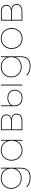

<svg xmlns="http://www.w3.org/2000/svg" viewBox="1918 -2478 757 4632"><g transform="rotate(-90 2296.0 -161.5)"><path d="M327 197Q257 197 196 174Q135 151 98 111L112 97Q152 136 207 157Q262 178 327 178Q439 178 492.5 125Q546 72 546 -43V-209L556 -269L546 -329V-517H566V-46Q566 79 506.5 138Q447 197 327 197ZM312 -17Q240 -17 182.5 -49.5Q125 -82 91.5 -139Q58 -196 58 -269Q58 -343 91.5 -399.5Q125 -456 182.5 -488Q240 -520 312 -520Q385 -520 441.5 -488Q498 -456 530.5 -399.5Q563 -343 563 -269Q563 -196 530.5 -139Q498 -82 441.5 -49.5Q385 -17 312 -17ZM312 -36Q380 -36 432.5 -65.5Q485 -95 515.5 -148Q546 -201 546 -269Q546 -338 515.5 -390Q485 -442 432.5 -471.5Q380 -501 312 -501Q245 -501 192 -471.5Q139 -442 108.5 -390Q78 -338 78 -269Q78 -201 108.5 -148Q139 -95 192 -65.5Q245 -36 312 -36Z M988 3Q917 3 860 -30.5Q803 -64 770 -123.5Q737 -183 737 -259Q737 -336 770 -394.5Q803 -453 860 -486.5Q917 -520 988 -520Q1059 -520 1115 -486.5Q1171 -453 1203.5 -394.5Q1236 -336 1236 -259Q1236 -183 1203.5 -123.5Q1171 -64 1115 -30.5Q1059 3 988 3ZM988 -16Q1054 -16 1106.5 -47Q1159 -78 1189 -133Q1219 -188 1219 -259Q1219 -331 1189 -385.5Q1159 -440 1106.5 -470.5Q1054 -501 988 -501Q922 -501 870 -470.5Q818 -440 787.5 -385.5Q757 -331 757 -259Q757 -188 787.5 -133Q818 -78 870 -47Q922 -16 988 -16ZM1219 0V-190L1229 -260L1219 -330V-517H1239V0Z M1471 0V-517H1674Q1756 -517 1803.5 -484Q1851 -451 1851 -386Q1851 -322 1804.5 -290.5Q1758 -259 1684 -259L1697 -268Q1788 -268 1829 -234.5Q1870 -201 1870 -136Q1870 -70 1823 -35Q1776 0 1678 0ZM1491 -19H1681Q1764 -19 1807 -47Q1850 -75 1850 -136Q1850 -197 1812 -225Q1774 -253 1691 -253H1491ZM1491 -272H1675Q1749 -272 1790 -300.5Q1831 -329 1831 -385Q1831 -441 1790 -469.5Q1749 -498 1675 -498H1491Z M2247 3Q2156 3 2103 -48.5Q2050 -100 2050 -183V-517H2070V-268Q2093 -309 2138.5 -334.5Q2184 -360 2249 -360Q2314 -360 2358.5 -336.5Q2403 -313 2425.5 -273.5Q2448 -234 2448 -184Q2448 -134 2425 -91.5Q2402 -49 2357.5 -23Q2313 3 2247 3ZM2249 -16Q2309 -16 2348.5 -39Q2388 -62 2408 -100.5Q2428 -139 2428 -183Q2428 -250 2382.5 -295.5Q2337 -341 2248 -341Q2184 -341 2138.5 -313Q2093 -285 2070 -236V-184Q2070 -108 2118 -62Q2166 -16 2249 -16ZM2551 0V-517H2571V0Z M3015 197Q2945 197 2884 174Q2823 151 2786 111L2800 97Q2840 136 2895 157Q2950 178 3015 178Q3127 178 3180.5 125Q3234 72 3234 -43V-209L3244 -269L3234 -329V-517H3254V-46Q3254 79 3194.5 138Q3135 197 3015 197ZM3000 -17Q2928 -17 2870.5 -49.5Q2813 -82 2779.5 -139Q2746 -196 2746 -269Q2746 -343 2779.5 -399.5Q2813 -456 2870.5 -488Q2928 -520 3000 -520Q3073 -520 3129.5 -488Q3186 -456 3218.5 -399.5Q3251 -343 3251 -269Q3251 -196 3218.5 -139Q3186 -82 3129.5 -49.5Q3073 -17 3000 -17ZM3000 -36Q3068 -36 3120.5 -65.5Q3173 -95 3203.5 -148Q3234 -201 3234 -269Q3234 -338 3203.5 -390Q3173 -442 3120.5 -471.5Q3068 -501 3000 -501Q2933 -501 2880 -471.5Q2827 -442 2796.5 -390Q2766 -338 2766 -269Q2766 -201 2796.5 -148Q2827 -95 2880 -65.5Q2933 -36 3000 -36Z M3684 3Q3612 3 3555.5 -30.5Q3499 -64 3466 -123.5Q3433 -183 3433 -259Q3433 -336 3466 -394.5Q3499 -453 3555.5 -486.5Q3612 -520 3684 -520Q3756 -520 3813 -486.5Q3870 -453 3902.5 -394.5Q3935 -336 3935 -259Q3935 -183 3902.5 -123.5Q3870 -64 3813 -30.5Q3756 3 3684 3ZM3684 -16Q3750 -16 3802.5 -47Q3855 -78 3885 -133Q3915 -188 3915 -259Q3915 -331 3885 -385.5Q3855 -440 3802.5 -470.5Q3750 -501 3684 -501Q3618 -501 3566 -470.5Q3514 -440 3483.5 -385.5Q3453 -331 3453 -259Q3453 -188 3483.5 -133Q3514 -78 3566 -47Q3618 -16 3684 -16Z M4115 0V-517H4318Q4400 -517 4447.5 -484Q4495 -451 4495 -386Q4495 -322 4448.5 -290.5Q4402 -259 4328 -259L4341 -268Q4432 -268 4473 -234.5Q4514 -201 4514 -136Q4514 -70 4467 -35Q4420 0 4322 0ZM4135 -19H4325Q4408 -19 4451 -47Q4494 -75 4494 -136Q4494 -197 4456 -225Q4418 -253 4335 -253H4135ZM4135 -272H4319Q4393 -272 4434 -300.5Q4475 -329 4475 -385Q4475 -441 4434 -469.5Q4393 -498 4319 -498H4135Z"/></g></svg>

Font: Montserrat Alternates Thin
Style: Regular
Weight: 100
Designer: Julieta Ulanovsky
Foundry: Julieta Ulanovsky
Version: Version 9.000